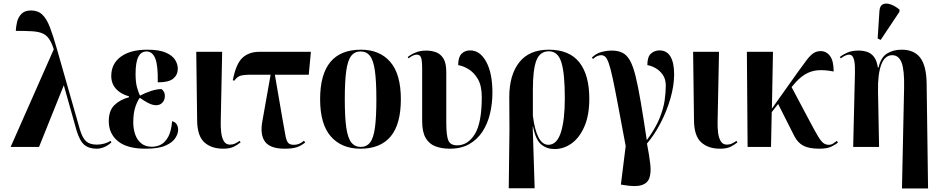

<svg xmlns="http://www.w3.org/2000/svg" viewBox="-20 -828 5312 1082"><path d="M40 0 283 -550Q271 -588 256 -609.5Q241 -631 218 -640.5Q195 -650 158.5 -652Q122 -654 69 -654Q70 -677 76 -703.5Q82 -730 100.5 -749.5Q119 -769 155 -769Q194 -769 218.5 -745.5Q243 -722 261 -675Q279 -628 299 -558L430 -99Q444 -51 465 -32Q486 -13 526 -13Q548 -13 568.5 -19Q589 -25 603 -34L608 -26Q589 -8 567 1Q545 10 525 10Q481 10 455 -12Q429 -34 411 -94L340 -346H339L200 0Z M801 10Q696 10 644.5 -32.5Q593 -75 593 -145Q593 -205 625 -236Q657 -267 707 -280V-285Q660 -298 633.5 -327.5Q607 -357 607 -400Q607 -469 661 -508.5Q715 -548 810 -548Q877 -548 914.5 -531.5Q952 -515 967 -490.5Q982 -466 982 -441Q982 -407 957 -385.5Q932 -364 869 -364Q871 -459 855 -498.5Q839 -538 806 -538Q775 -538 759.5 -507.5Q744 -477 744 -411Q744 -365 752 -336Q760 -307 769 -289Q799 -305 831.5 -315.5Q864 -326 890 -326Q896 -322 902.5 -312.5Q909 -303 909 -286Q909 -265 895.5 -250Q882 -235 859 -235Q840 -235 815.5 -247.5Q791 -260 768 -277Q755 -261 743 -226Q731 -191 731 -138Q731 -103 741.5 -71.5Q752 -40 775.5 -20.5Q799 -1 836 -1Q864 -1 887.5 -13.5Q911 -26 928 -57Q945 -88 950 -145Q969 -140 976.5 -126Q984 -112 984 -97Q984 -75 968 -50Q952 -25 912.5 -7.5Q873 10 801 10Z M1238 10Q1171 10 1131.5 -26Q1092 -62 1091 -148L1086 -536H1232L1224 -145Q1223 -112 1226.5 -82Q1230 -52 1241.5 -32.5Q1253 -13 1276 -13Q1292 -13 1304.5 -19Q1317 -25 1330 -34L1336 -26Q1318 -11 1296 -0.5Q1274 10 1238 10Z M1585 10Q1503 10 1474 -29Q1445 -68 1458 -142L1505 -407H1400Q1353 -407 1334.5 -401Q1316 -395 1300 -373L1292 -376Q1310 -469 1346.5 -502.5Q1383 -536 1442 -536H1732L1720 -407H1529L1573 -151Q1583 -95 1588.5 -65Q1594 -35 1603.5 -23.5Q1613 -12 1635 -12Q1653 -12 1667.5 -18.5Q1682 -25 1693 -35L1700 -25Q1676 -6 1651.5 2Q1627 10 1585 10Z M2011 10Q1905 10 1844.5 -59Q1784 -128 1784 -269Q1784 -548 2014 -548Q2120 -548 2179.5 -479Q2239 -410 2239 -269Q2239 -128 2181.5 -59Q2124 10 2011 10ZM2013 0Q2046 0 2065.5 -25Q2085 -50 2093 -108.5Q2101 -167 2101 -269Q2101 -372 2092.5 -430.5Q2084 -489 2064.5 -513.5Q2045 -538 2012 -538Q1979 -538 1959.5 -513.5Q1940 -489 1931.5 -430.5Q1923 -372 1923 -269Q1923 -167 1931.5 -108.5Q1940 -50 1960 -25Q1980 0 2013 0Z M2515 10Q2469 10 2433.5 -3.5Q2398 -17 2378.5 -51Q2359 -85 2359 -146V-440Q2359 -491 2352 -505.5Q2345 -520 2330 -520Q2310 -521 2282 -499L2278 -507Q2297 -522 2323 -532.5Q2349 -543 2382 -543Q2410 -543 2436 -534Q2462 -525 2478.5 -499Q2495 -473 2495 -421V-138Q2495 -62 2507 -35.5Q2519 -9 2556 -9Q2617 -9 2656 -72.5Q2695 -136 2695 -281Q2695 -345 2673 -382.5Q2651 -420 2620 -438.5Q2589 -457 2562 -461Q2562 -505 2580.5 -524.5Q2599 -544 2630 -544Q2685 -544 2720 -480Q2755 -416 2755 -306Q2755 -245 2741.5 -188Q2728 -131 2699 -86.5Q2670 -42 2624.5 -16Q2579 10 2515 10Z M2847 233 2851 -97 2850 -281Q2850 -405 2906 -476.5Q2962 -548 3073 -548Q3188 -548 3244.5 -477Q3301 -406 3301 -271Q3301 -179 3273.5 -115.5Q3246 -52 3201.5 -20Q3157 12 3105 12Q3062 12 3030.5 -13.5Q2999 -39 2984 -114H2982L2993 233ZM3070 -12Q3118 -12 3140.5 -81Q3163 -150 3163 -274Q3163 -415 3143.5 -477Q3124 -539 3073 -539Q3023 -539 3003 -488Q2983 -437 2983 -324V-175Q3004 -12 3070 -12Z M3497 215 3479 212 3506 -5Q3480 -144 3462.5 -237Q3445 -330 3433 -386Q3421 -442 3411 -470.5Q3401 -499 3391 -508Q3381 -517 3368 -517Q3358 -517 3346.5 -512.5Q3335 -508 3322 -496L3315 -503Q3339 -527 3369.5 -535Q3400 -543 3428 -543Q3463 -543 3488 -530.5Q3513 -518 3530.5 -486.5Q3548 -455 3562 -398Q3576 -341 3591 -252.5Q3606 -164 3625 -38Q3674 -105 3696.5 -160.5Q3719 -216 3725.5 -262Q3732 -308 3732 -346Q3732 -382 3715 -406.5Q3698 -431 3673.5 -444.5Q3649 -458 3628 -461Q3628 -508 3648.5 -526Q3669 -544 3696 -544Q3738 -544 3758.5 -509Q3779 -474 3779 -409Q3779 -346 3758.5 -274.5Q3738 -203 3703 -135.5Q3668 -68 3626 -19Q3639 48 3644.5 96.5Q3650 145 3639.5 175Q3629 205 3595 215.5Q3561 226 3497 215Z M4038 10Q3971 10 3931.5 -26Q3892 -62 3891 -148L3886 -536H4032L4024 -145Q4023 -112 4026.5 -82Q4030 -52 4041.5 -32.5Q4053 -13 4076 -13Q4092 -13 4104.5 -19Q4117 -25 4130 -34L4136 -26Q4118 -11 4096 -0.5Q4074 10 4038 10Z M4193 0 4189 -536H4336L4330 -216L4477 -423Q4505 -461 4524 -487Q4543 -513 4561.5 -526.5Q4580 -540 4605 -540Q4637 -540 4657.5 -512.5Q4678 -485 4678 -425Q4628 -435 4589 -432Q4550 -429 4515.5 -408Q4481 -387 4446 -343L4441 -337L4552 -128Q4576 -83 4591.5 -57.5Q4607 -32 4620 -22Q4633 -12 4651 -12Q4664 -12 4675.5 -19.5Q4687 -27 4696 -34L4702 -25Q4689 -13 4664.5 -1.5Q4640 10 4598 10Q4540 10 4508 -6.5Q4476 -23 4457 -60L4365 -242L4329 -196L4325 0Z M5063 234 5075 -333Q5077 -433 5061 -475Q5045 -517 5008 -517Q4966 -517 4946 -463Q4926 -409 4928 -312L4934 0H4788L4798 -418Q4799 -461 4794.5 -483Q4790 -505 4782.5 -512.5Q4775 -520 4765 -520Q4746 -520 4718 -499L4713 -507Q4732 -522 4757 -532.5Q4782 -543 4819 -543Q4843 -543 4865.5 -536Q4888 -529 4904.5 -508.5Q4921 -488 4927 -448H4931Q4944 -505 4979 -526.5Q5014 -548 5061 -548Q5132 -548 5166.5 -502Q5201 -456 5202 -355L5210 234ZM4943 -603 4926 -611 4936 -766Q4938 -795 4955 -803.5Q4972 -812 4997 -804Q5022 -796 5049 -774V-762Z"/></svg>

Font: Noto Serif Display Condensed
Style: Bold
Weight: 700
Width: 3
Designer: Monotype Design Team
Foundry: Monotype Imaging Inc.
Version: Version 2.009